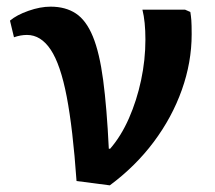

<svg xmlns="http://www.w3.org/2000/svg" viewBox="-20 -539 646 577"><path d="M310 18 210 5Q199 -152 180.5 -248.5Q162 -345 132.5 -389.5Q103 -434 61 -434Q42 -434 22 -427L10 -477Q30 -494 65.5 -506.5Q101 -519 132 -519Q177 -519 208 -498.5Q239 -478 259 -429.5Q279 -381 290 -298.5Q301 -216 307 -92H311Q344 -130 367.5 -183.5Q391 -237 404 -298Q417 -359 417 -420Q417 -474 408 -510H536L552 -503Q554 -491 555 -478Q556 -465 556 -436Q556 -352 526.5 -269Q497 -186 442 -112.5Q387 -39 310 18Z"/></svg>

Font: Literata SemiBold
Style: Regular
Weight: 600
Designer: Latin by Veronika Burian and Jose Scaglione. Greek by Irene Vlachou. Cyrillic by Vera Evstafieva.
Foundry: TypeTogether
Version: Version 3.103; ttfautohint (v1.8.4.7-5d5b);gftools[0.9.29]